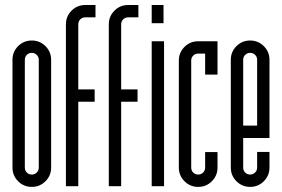

<svg xmlns="http://www.w3.org/2000/svg" viewBox="-20 -734 1112 757"><path d="M132.9 -498.1Q132.9 -509.8 124.7 -517.7Q116.6 -525.6 105.4 -525.6Q93.7 -525.6 85.8 -517.7Q77.9 -509.8 77.9 -498.1V-73.3Q77.9 -61.6 85.8 -53.7Q93.7 -45.8 105.4 -45.8Q116.6 -45.8 124.7 -53.7Q132.9 -61.6 132.9 -73.3ZM29.2 -498.1Q29.2 -529.8 51.4 -552.1Q73.7 -574.3 105.4 -574.3Q137 -574.3 159.3 -552.1Q181.6 -529.8 181.6 -498.1V-73.3Q181.6 -41.6 159.3 -19.4Q137 2.9 105.4 2.9Q73.7 2.9 51.4 -19.4Q29.2 -41.6 29.2 -73.3Z M288.6 -381.5H353.2V-332.8H288.6V0H239.9Q239.9 0 239.9 -638.1Q239.9 -669.7 262.2 -692Q284.5 -714.3 316.1 -714.3H356.5V-665.6Q356.5 -665.6 316.1 -665.6Q304.5 -665.6 296.5 -657.6Q288.6 -649.7 288.6 -638.1Z M457.7 -381.5H522.3V-332.8H457.7V0H409Q409 0 409 -638.1Q409 -669.7 431.3 -692Q453.6 -714.3 485.2 -714.3H525.6V-665.6Q525.6 -665.6 485.2 -665.6Q473.6 -665.6 465.6 -657.6Q457.7 -649.7 457.7 -638.1Z M626.8 0H578.1V-571.4H626.8ZM578.1 -714.3H624.7V-642.6H578.1Z M761.3 -522.7Q749.7 -522.7 741.8 -514.8Q733.9 -506.9 733.9 -495.2V-73.3Q733.9 -61.6 741.8 -53.7Q749.7 -45.8 761.3 -45.8Q772.6 -45.8 780.7 -53.7Q788.8 -61.6 788.8 -73.3V-134.5H837.6V-73.3Q837.6 -41.6 815.3 -19.4Q793 2.9 761.3 2.9Q729.7 2.9 707.4 -19.4Q685.1 -41.6 685.1 -73.3V-495.2Q685.1 -526.9 707.4 -549.1Q729.7 -571.4 761.3 -571.4H837.6V-439.8H788.8V-522.7Z M993.8 -498.1Q993.8 -509.8 985.8 -517.7Q977.9 -525.6 966.3 -525.6Q954.6 -525.6 946.7 -517.7Q938.8 -509.8 938.8 -498.1V-238.7H993.8ZM890 -73.3V-498.1Q890 -529.8 912.3 -552.1Q934.6 -574.3 966.3 -574.3Q997.9 -574.3 1020.2 -552.1Q1042.5 -529.8 1042.5 -498.1V-189.9H938.8V-73.3Q938.8 -61.6 946.7 -53.7Q954.6 -45.8 966.3 -45.8Q977.5 -45.8 985.6 -53.7Q993.8 -61.6 993.8 -73.3V-134.9H1042.5V-73.3Q1042.5 -41.6 1020.2 -19.4Q997.9 2.9 966.3 2.9Q934.6 2.9 912.3 -19.4Q890 -41.6 890 -73.3Z"/></svg>

Font: Marapfhont
Style: Book
Weight: 400
Version: Version 0.15